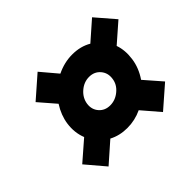

<svg xmlns="http://www.w3.org/2000/svg" viewBox="-146 -858 1080 1080"><g transform="rotate(-45 394.5 -317.5)"><path d="M67.9 -101.1 184.1 -202.1Q162.1 -257.8 170.9 -321.8Q179.2 -380.9 214.8 -436L129.9 -534.2L258.8 -647L341.8 -548.8Q401.9 -578.1 464.8 -578.1Q530.3 -578.1 580.1 -548.8L691.9 -647L789.1 -534.2L675.8 -435.1Q693.8 -384.3 685.1 -321.8Q676.8 -259.8 638.2 -203.1L727.1 -101.1L597.2 12.2L507.8 -91.8Q453.1 -65.9 392.1 -65.9Q331.1 -65.9 282.2 -91.8L164.1 12.2ZM328.1 -321.8Q322.8 -281.2 347.7 -252.7Q372.6 -224.1 414.1 -224.1Q455.6 -224.1 489.7 -252.7Q523.9 -281.2 528.8 -321.8Q534.7 -363.3 509.5 -392.6Q484.4 -421.9 442.9 -421.9Q401.4 -421.9 367.7 -392.6Q334 -363.3 328.1 -321.8Z"/></g></svg>

Font: Trueno ExtraBold
Style: Italic
Weight: 800
Designer: Julieta Ulanovsky
Foundry: Julieta Ulanovsky
Version: Version 3.001b | FøM Fix